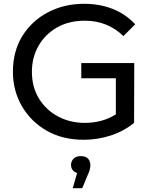

<svg xmlns="http://www.w3.org/2000/svg" viewBox="-20 -728 812 1011"><path d="M421 8Q309 8 225.5 -40Q142 -88 95 -169.5Q48 -251 48 -350Q48 -459 98.5 -539.5Q149 -620 234 -664Q319 -708 423 -708Q505 -708 573.5 -681Q642 -654 692 -600L630 -538Q546 -619 427 -619Q342 -619 279.5 -583Q217 -547 182.5 -486Q148 -425 148 -350Q148 -269 185.5 -208.5Q223 -148 286 -114.5Q349 -81 426 -81Q520 -81 590 -126V-316H408V-396H687L686 -81Q632 -37 563 -14.5Q494 8 421 8ZM413 263H363L386 183Q354 172 354 140Q354 121 367.5 107.5Q381 94 405 94Q453 94 456 140Q456 164 443 191Z"/></svg>

Font: Argentum Novus
Style: Regular
Weight: 400
Designer: Julieta Ulanovsky
Foundry: Julieta Ulanovsky
Version: Version 7.20;July 27, 2021;FontCreator 13.0.0.2683 64-bit